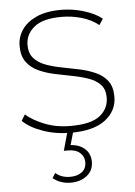

<svg xmlns="http://www.w3.org/2000/svg" viewBox="-53 -564 576 819"><g transform="rotate(-5 235.0 -154.0)"><path d="M236 3Q172 3 116.5 -16.5Q61 -36 31 -66L47 -92Q76 -66 126 -46Q176 -26 237 -26Q325 -26 363 -56Q401 -86 401 -134Q401 -169 382 -189Q363 -209 331.5 -220Q300 -231 263 -238Q226 -245 188.5 -253Q151 -261 119.5 -275.5Q88 -290 69 -316Q50 -342 50 -385Q50 -422 70.5 -453Q91 -484 133 -503.5Q175 -523 240 -523Q288 -523 336 -508.5Q384 -494 414 -470L397 -444Q366 -469 324 -481Q282 -493 239 -493Q158 -493 121 -462Q84 -431 84 -386Q84 -350 103 -329Q122 -308 153 -296.5Q184 -285 221.5 -278Q259 -271 296 -263Q333 -255 364.5 -241Q396 -227 415 -202Q434 -177 434 -134Q434 -74 384 -35.5Q334 3 236 3ZM217 215Q173 215 141 189L154 168Q179 190 217 190Q247 190 266.5 175.5Q286 161 286 133Q286 109 268 93Q250 77 217 77H199L222 -5H247L230 55Q269 58 291.5 79Q314 100 314 134Q314 171 286.5 193Q259 215 217 215Z"/></g></svg>

Font: Montserrat ExtraLight
Style: Regular
Weight: 200
Designer: Julieta Ulanovsky
Foundry: Julieta Ulanovsky
Version: Version 9.000; ttfautohint (v1.8.4.7-5d5b)